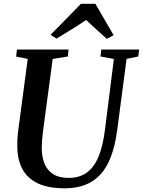

<svg xmlns="http://www.w3.org/2000/svg" viewBox="-20 -1012 775 1042"><path d="M667 -692.5 616 -306Q605 -223 582.5 -163Q560 -103 525 -65Q490 -27 441.8 -8.5Q393.5 10 331.5 10Q240 10 183.5 -17.8Q127 -45.5 100.8 -96Q74.5 -146.5 74 -214Q73.5 -232.5 74.2 -252.2Q75 -272 77.5 -293L130.5 -692.5L67.5 -705L72 -743H352L348 -705.5L266 -692L213.5 -301Q210 -274 208.2 -249.8Q206.5 -225.5 206.5 -205.5Q207 -159.5 221.8 -123.5Q236.5 -87.5 268.5 -67Q300.5 -46.5 352.5 -46.5Q410.5 -46.5 450.5 -75Q490.5 -103.5 514.8 -162Q539 -220.5 550 -310L598 -692L525.5 -705.5L529.5 -743H735L730.5 -705.5ZM254.5 -823 419.5 -991.5H497.5L596.5 -821L560 -801Q531.5 -826.5 503 -852.2Q474.5 -878 447.5 -903.5Q409 -877.5 368.5 -852.5Q328 -827.5 287 -802.5Z"/></svg>

Font: Merriweather 60pt SemiBold
Style: Italic
Weight: 600
Italic angle: -7.8°
Version: Version 2.101